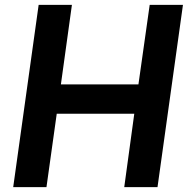

<svg xmlns="http://www.w3.org/2000/svg" viewBox="-20 -765 773 785"><path d="M34 0H170L212 -300H529L488 0H624L728 -745H592L546 -420H229L274 -745H138Z"/></svg>

Font: Mluvka Bold
Style: Italic
Weight: 700
Italic angle: -8°
Designer: Modified by Jiří Krblich, Original typeface by Gumpita Rahayu
Foundry: Gumpita Rahayu & Jiří Krblich
Version: Version 2.000;Glyphs 3.1.1 (3134)